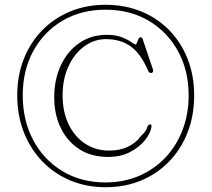

<svg xmlns="http://www.w3.org/2000/svg" viewBox="-20 -752 884 802"><path d="M421 30Q340.5 30 273 1.5Q205.5 -27 156 -78.8Q106.5 -130.5 79.2 -200.5Q52 -270.5 52 -353.5Q52 -436 79.2 -505.2Q106.5 -574.5 156 -625.2Q205.5 -676 273 -704Q340.5 -732 421 -732Q502 -732 569.8 -704.2Q637.5 -676.5 687 -625.8Q736.5 -575 763.8 -505.8Q791 -436.5 791 -353.5Q791 -270 764 -200Q737 -130 687.2 -78.2Q637.5 -26.5 570 1.8Q502.5 30 421 30ZM421 10Q497 10 560.5 -17.2Q624 -44.5 670.5 -93.5Q717 -142.5 742.5 -209Q768 -275.5 768 -354Q768 -457.5 723.5 -538.5Q679 -619.5 600.8 -665.5Q522.5 -711.5 421 -711.5Q319 -711.5 241 -665.5Q163 -619.5 119 -538.8Q75 -458 75 -354Q75 -248.5 119 -166.2Q163 -84 241 -37Q319 10 421 10ZM613 -224Q610 -198 587.2 -168.5Q564.5 -139 525 -117.8Q485.5 -96.5 431.5 -96.5Q361 -96.5 310.8 -129.2Q260.5 -162 233.5 -218.2Q206.5 -274.5 206.5 -345Q206.5 -420.5 234.5 -479.8Q262.5 -539 312 -572.8Q361.5 -606.5 425.5 -606.5Q463.5 -606.5 488.8 -596.5Q514 -586.5 527.8 -576.5Q541.5 -566.5 545.5 -566.5Q549.5 -566.5 552.2 -574Q555 -581.5 558.2 -588.8Q561.5 -596 567.5 -596Q573.5 -596 576 -588.5L619 -461.5Q621 -456 618.5 -451.5Q616 -447 611 -447Q602.5 -447 598 -458Q567.5 -529 525.2 -558.8Q483 -588.5 423 -588.5Q373 -588.5 331.8 -558.2Q290.5 -528 266 -475Q241.5 -422 241.5 -353.5Q241.5 -285 266.5 -233Q291.5 -181 335.5 -152Q379.5 -123 436 -123Q481 -123 514.5 -139Q548 -155 568 -183Q590.5 -203.5 594.2 -218Q598 -232.5 607 -232.5Q613.5 -232.5 613 -224Z"/></svg>

Font: Fraunces 72pt S050 Thin
Style: Regular
Weight: 100
Version: Version 1.000; ttfautohint (v1.8.3)